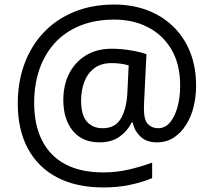

<svg xmlns="http://www.w3.org/2000/svg" viewBox="-20 -734 939 843"><path d="M841 -357Q841 -311 830.5 -267Q820 -223 798 -187.5Q776 -152 744 -130.5Q712 -109 668 -109Q622 -109 595.5 -135.5Q569 -162 563 -196H558Q540 -159 505 -134Q470 -109 417 -109Q341 -109 299.5 -160Q258 -211 258 -295Q258 -361 284 -411.5Q310 -462 357.5 -491Q405 -520 470 -520Q514 -520 556.5 -512.5Q599 -505 623 -496L613 -293Q612 -275 612 -267.5Q612 -260 612 -257Q612 -205 630.5 -188Q649 -171 674 -171Q705 -171 726.5 -196.5Q748 -222 759.5 -264.5Q771 -307 771 -358Q771 -451 733.5 -515.5Q696 -580 630.5 -614Q565 -648 482 -648Q397 -648 331 -621Q265 -594 220.5 -545Q176 -496 153 -429.5Q130 -363 130 -283Q130 -185 165 -116.5Q200 -48 267.5 -12.5Q335 23 433 23Q494 23 549.5 9.5Q605 -4 648 -20V48Q605 66 551.5 77.5Q498 89 433 89Q315 89 231 45Q147 1 102.5 -81.5Q58 -164 58 -280Q58 -373 87 -452.5Q116 -532 171 -590.5Q226 -649 304.5 -681.5Q383 -714 482 -714Q560 -714 625.5 -689.5Q691 -665 739.5 -618.5Q788 -572 814.5 -506Q841 -440 841 -357ZM336 -293Q336 -229 361.5 -200Q387 -171 430 -171Q486 -171 510.5 -213Q535 -255 539 -322L545 -447Q532 -451 512 -454Q492 -457 471 -457Q422 -457 392 -433Q362 -409 349 -371.5Q336 -334 336 -293Z"/></svg>

Font: uguzrati05
Style: Book
Weight: 400
Designer: Jelle Bosma - Monotype Design Team, Universal Thirst
Foundry: Monotype Imaging Inc.
Version: Version 2.106